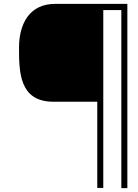

<svg xmlns="http://www.w3.org/2000/svg" viewBox="-20 -770 713 989"><path d="M636 199V-750H264C132 -750 78 -648 78 -524C78 -400 79 -246 255 -246H481V198H512V-718H605V199Z"/></svg>

Font: Advent Pro
Style: ExtraLight
Weight: 250
Designer: Andreas Kalpakidis
Foundry: Andreas Kalpakidis
Version: Version 2.002 2007